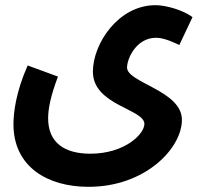

<svg xmlns="http://www.w3.org/2000/svg" viewBox="-20 -492 799 742"><path d="M32 -12C32 153 164 230 322 230C542 230 683 81 683 -29C683 -142 471 -172 471 -231C471 -266 507 -346 583 -346C616 -346 656 -326 673 -318L724 -426C687 -453 622 -472 581 -472C437 -472 339 -323 339 -215C339 -85 538 -71 538 -13C538 26 462 102 329 102C230 102 166 60 166 -35C166 -72 176 -122 204 -196L87 -239C41 -136 32 -55 32 -12Z"/></svg>

Font: Noto Sans Arabic UI XCn
Style: Bold
Weight: 700
Width: 2
Designer: Monotype Design Team, Nadine Chahine and Nizar Qandah
Foundry: Monotype Imaging Inc.
Version: Version 2.010